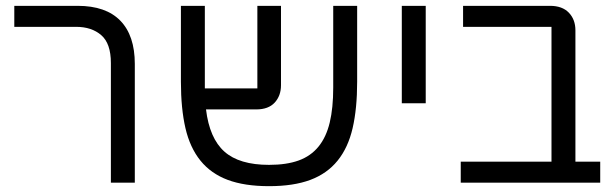

<svg xmlns="http://www.w3.org/2000/svg" viewBox="-20 -626 2110 658"><path d="M360 -410Q360 -477 327 -505.5Q294 -534 241 -534H29V-606H246Q343 -606 392.5 -555Q442 -504 442 -407V0H360Z M902 12Q818 12 760.5 -9.5Q703 -31 667 -75.5Q631 -120 615.5 -187Q600 -254 600 -346V-606H682V-323H862V-606H943V-334Q943 -298 921.5 -274.5Q900 -251 858 -251H686Q698 -152 749 -106.5Q800 -61 902 -61Q962 -61 1003.5 -76Q1045 -91 1071.5 -123.5Q1098 -156 1110 -206Q1122 -256 1122 -326V-606H1204V-346Q1204 -254 1188.5 -187Q1173 -120 1137 -75.5Q1101 -31 1043.5 -9.5Q986 12 902 12Z M1357 -606H1439V-272H1357Z M1559 -72H1870V-534H1567V-606H1865Q1907 -606 1929.5 -582.5Q1952 -559 1952 -522V-72H2037V0H1559Z"/></svg>

Font: IBM Plex Sans Hebrew
Style: Regular
Weight: 400
Designer: Mike Abbink, Paul van der Laan, Pieter van Rosmalen, Yanek Iontef
Foundry: Bold Monday
Version: Version 1.2